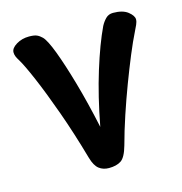

<svg xmlns="http://www.w3.org/2000/svg" viewBox="-87 -771 670 708"><g transform="rotate(-15 248.0 -417.5)"><path d="M320 -209Q308 -166 290.5 -154.5Q273 -143 244 -143Q222 -143 206.5 -155Q191 -167 182 -198Q153 -300 122.5 -385Q92 -470 66.5 -529.5Q41 -589 27 -612Q20 -623 17 -630.5Q14 -638 14 -646Q14 -662 35.5 -675Q57 -688 84 -688Q104 -688 114 -683.5Q124 -679 133 -670Q147 -656 166.5 -604.5Q186 -553 208.5 -474.5Q231 -396 252 -298Q273 -410 301.5 -502Q330 -594 359 -655Q367 -670 378 -681Q389 -692 406 -692Q443 -692 462.5 -676.5Q482 -661 482 -647Q482 -638 477 -627Q472 -616 467 -606Q450 -572 430.5 -525Q411 -478 391 -425Q371 -372 352.5 -316.5Q334 -261 320 -209Z"/></g></svg>

Font: Noto Sans Thaana
Style: Regular
Weight: 400
Designer: Monotype Design Team
Foundry: Monotype Imaging Inc.
Version: Version 2.001